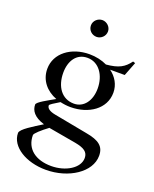

<svg xmlns="http://www.w3.org/2000/svg" viewBox="-175 -834 944 1174"><g transform="rotate(20 297.0 -246.5)"><path d="M281 -169C398 -169 498 -235 498 -341C498 -393 472 -437 431 -467H526L561 -557L546 -562C512 -516 477 -495 396 -488C363 -504 323 -513 281 -513C163 -513 68 -443 68 -341C68 -267 115 -212 183 -186C140 -161 73 -127 73 -110C73 -72 96 -36 165 -15C109 20 34 64 34 89C34 178 141 243 270 243C418 243 548 158 548 51C548 -10 512 -38 426 -53L209 -94C172 -101 153 -115 153 -134C153 -140 179 -156 214 -177C235 -172 258 -169 281 -169ZM124 70C124 59 162 25 204 -6L208 -5L384 26C443 37 470 55 470 94C470 160 386 210 293 210C192 210 124 160 124 70ZM168 -352C168 -429 206 -488 277 -488C352 -488 399 -418 399 -332C399 -253 357 -196 293 -196C214 -196 168 -262 168 -352ZM228 -682C228 -712 254 -736 284 -736C312 -736 339 -712 339 -682C339 -650 312 -627 284 -627C254 -627 228 -650 228 -682Z"/></g></svg>

Font: Ortica Linear
Style: Regular
Weight: 400
Designer: Benedetta Bovani
Foundry: Collletttivo
Version: Version 2.000;Glyphs 3.1.2 (3151)